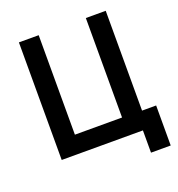

<svg xmlns="http://www.w3.org/2000/svg" viewBox="-143 -793 960 1037"><g transform="rotate(-20 337.0 -274.0)"><path d="M81.1 0V-675.8H194.8V-104H465.8V-675.8H580.1V-102.1H661.1V127.9H547.9V0Z"/></g></svg>

Font: Lorenzo Sans Medium
Style: Regular
Weight: 500
Foundry: Intel Corporation
Version: Version 1.00; ttfautohint (v1.5)